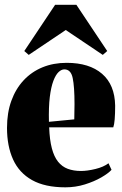

<svg xmlns="http://www.w3.org/2000/svg" viewBox="-20 -790 523 822"><path d="M260 12Q172.5 12 117.2 -19Q62 -50 36 -107.2Q10 -164.5 10 -242.5Q10 -307 28.5 -358.2Q47 -409.5 81 -446Q115 -482.5 161.8 -501.8Q208.5 -521 265.5 -521Q362.5 -521 417 -474Q471.5 -427 473 -337.5Q473 -303 471 -279.2Q469 -255.5 465 -245H190.5Q192.5 -191 202 -155Q211.5 -119 228.5 -97.8Q245.5 -76.5 270.2 -67.2Q295 -58 327 -58Q353.5 -58 388.5 -66.5Q423.5 -75 444.5 -91L457.5 -63Q444 -48 413.8 -30.5Q383.5 -13 343.5 -0.5Q303.5 12 260 12ZM189.5 -268.5 298 -279Q298.5 -296.5 298.5 -311.8Q298.5 -327 299 -344.5Q299 -419 291.2 -456Q283.5 -493 255.5 -493Q243 -493 230.8 -481.5Q218.5 -470 208.5 -443.8Q198.5 -417.5 193.2 -374.5Q188 -331.5 189.5 -268.5ZM103 -555 84 -571.5 216 -769.5H307L439 -571.5L420 -555L261.5 -661.5Z"/></svg>

Font: Merriweather 144pt Black
Style: Regular
Weight: 900
Version: Version 2.100